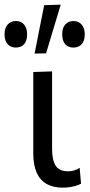

<svg xmlns="http://www.w3.org/2000/svg" viewBox="-68 -812 393 842"><path d="M206.8 10.9Q165.8 10.9 136.9 -5.1Q108 -21.2 93 -54.6Q77.9 -88 77.9 -139.6Q77.9 -179.7 77.9 -208.4Q77.9 -237 77.9 -268.8Q77.9 -334.6 77.9 -387.7Q77.9 -440.7 77.9 -496.2L160.4 -498.9Q160.4 -439.4 160.4 -385.6Q160.4 -331.9 160.4 -286.7Q160.4 -241.6 160.4 -206.6V-158.4Q160.4 -110.5 176 -85.6Q191.6 -60.8 230.4 -60.8Q243.4 -60.8 255.7 -64.1Q267.9 -67.4 281.4 -75.9L287.4 -6.4Q277.9 -1.1 265 2.7Q252 6.5 237.3 8.7Q222.5 10.9 206.8 10.9ZM83.7 -577Q94.3 -630.3 104.7 -683.5Q115.2 -736.6 125.8 -789.4L198.3 -791.5Q181.9 -737.3 166 -684.4Q150 -631.4 134.1 -578.2ZM0.9 -603.4Q-20.4 -603.4 -34.2 -618Q-48.1 -632.7 -48.1 -661.6Q-48.1 -689.8 -34 -704.8Q-19.9 -719.8 1.9 -719.8Q24.9 -719.8 37.8 -704.1Q50.8 -688.4 50.8 -661.6Q50.8 -632.7 37.7 -618Q24.5 -603.4 0.9 -603.4ZM253.7 -603.4Q231.5 -603.4 218.1 -618Q204.8 -632.7 204.8 -661.6Q204.8 -689.8 218.3 -704.8Q231.8 -719.8 254.7 -719.8Q276.7 -719.8 290.2 -704.1Q303.7 -688.4 303.7 -661.6Q303.7 -632.7 290 -618Q276.2 -603.4 253.7 -603.4Z"/></svg>

Font: Commissioner Thin
Style: Regular
Weight: 100
Designer: Kostas Bartsokas
Foundry: Kostas Bartsokas
Version: Version 1.001;gftools[0.9.23]